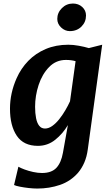

<svg xmlns="http://www.w3.org/2000/svg" viewBox="-20 -817 634 1086"><path d="M191 249.5Q169 249.5 142.2 246.5Q115.5 243.5 92.8 239Q70 234.5 59.5 229.5L84 126Q97 133.5 119.2 141.8Q141.5 150 167.8 155.8Q194 161.5 217.5 161.5Q271.5 161.5 298.8 132.5Q326 103.5 336 47L364 -109.5Q335.5 -61 292.5 -26.5Q249.5 8 194.5 8Q113.5 8 75 -49Q36.5 -106 36.5 -202Q36.5 -290.5 74 -374.5Q98.5 -430 140 -472.8Q181.5 -515.5 238.8 -539.8Q296 -564 366.5 -564Q394 -564 425.8 -558.2Q457.5 -552.5 482.5 -545L558 -564L476.5 28.5Q471 69.5 457 102Q443 134.5 422 159.5Q380 208 319.5 228.8Q259 249.5 191 249.5ZM234.5 -90Q255 -90 275.5 -104.5Q296 -119 314.8 -142.5Q333.5 -166 349.2 -192.8Q365 -219.5 376 -244L407.5 -471Q395.5 -474.5 382 -476.2Q368.5 -478 353 -478Q297 -478 258 -438Q218.5 -397.5 198.5 -336.5Q178.5 -275.5 178.5 -213Q178.5 -176.5 184 -148.8Q189.5 -121 201.8 -105.5Q214 -90 234.5 -90ZM375 -641Q347.5 -641 325.8 -661.5Q304 -682 304 -710Q304 -745 330 -771Q356 -797 392.5 -797Q424 -797 445.2 -777.5Q466.5 -758 466.5 -729.5Q466.5 -692.5 440.8 -666.8Q415 -641 375 -641Z"/></svg>

Font: Merriweather Sans SemiBold
Style: Italic
Weight: 600
Italic angle: -7.5°
Designer: Eben Sorkin
Foundry: Eben Sorkin
Version: Version 2.001